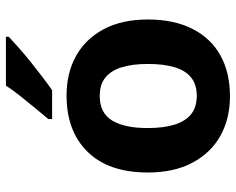

<svg xmlns="http://www.w3.org/2000/svg" viewBox="-96 -710 816 665"><g transform="rotate(-90 312.5 -378.0)"><path d="M311 10Q234 10 174.5 -23Q115 -56 81 -120Q47 -184 47 -274Q47 -410 118.5 -483Q190 -556 314 -556Q391 -556 450 -523.5Q509 -491 543 -428Q577 -365 577 -274Q577 -184 544.5 -120Q512 -56 452.5 -23Q393 10 311 10ZM313 -105Q352 -105 376.5 -125Q401 -145 412 -183Q423 -221 423 -274Q423 -328 411.5 -365Q400 -402 376 -421.5Q352 -441 312 -441Q253 -441 227 -398Q201 -355 201 -275Q201 -221 212.5 -183Q224 -145 248.5 -125Q273 -105 313 -105ZM517 -756Q502 -742 479 -721.5Q456 -701 429 -679.5Q402 -658 376.5 -638.5Q351 -619 332 -606H232V-619Q248 -638 269.5 -664Q291 -690 312.5 -717Q334 -744 348 -766H517Z"/></g></svg>

Font: Noto Sans Symbols
Style: Bold
Weight: 700
Version: Version 2.002